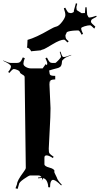

<svg xmlns="http://www.w3.org/2000/svg" viewBox="-39 -1190 640 1232"><path d="M435.1 -1123 448.2 -1169.9 456.5 -1165.5 451.2 -1143.6Q452.1 -1123.5 456.1 -1123.5L484.4 -1105.5Q499 -1105.5 505.9 -1106.4L508.8 -1143.1L516.6 -1143.6Q520 -1099.1 520.5 -1095.7L527.3 -1082.5Q530.3 -1077.6 532.2 -1077.6Q548.3 -1077.6 578.6 -1088.9L581.1 -1082.5Q546.4 -1065.9 546.4 -1060.1L544.4 -1050.3Q544.9 -1042.5 572.8 -1019L565.9 -1006.3Q544.4 -1027.8 539.6 -1027.8Q524.9 -1027.8 503.4 -1021.2Q481.9 -1014.6 481.9 -1008.3Q481.9 -996.6 493.7 -972.7L484.4 -967.3Q471.2 -994.6 463.4 -994.6Q421.9 -994.6 397.9 -987.3Q388.2 -983.9 388.2 -980.7Q388.2 -977.5 386.2 -975.6L380.9 -963.9Q380.9 -950.2 384.5 -942.6Q388.2 -935.1 401.9 -925.3L394 -917.5Q377.4 -935.5 372.1 -935.5Q347.2 -935.5 298.6 -906.2Q250 -877 243.4 -874.8Q236.8 -872.6 230.5 -870.8Q224.1 -869.1 224.1 -867.2L163.1 -861.3Q163.1 -858.9 162.8 -858.9Q162.6 -858.9 161.1 -861.3Q148.4 -884.3 133.3 -884.3Q136.2 -884.3 137.7 -934.1Q191.4 -948.7 277.8 -999Q305.7 -1015.6 322.5 -1019.5Q339.4 -1023.4 359.9 -1050.5Q380.4 -1077.6 380.4 -1093.5Q380.4 -1109.4 370.6 -1136.7L379.9 -1140.6Q396 -1108.4 402.8 -1108.4L417 -1105.5Q423.8 -1107.4 428.2 -1109.4Q430.2 -1109.9 431.6 -1111.3Q433.1 -1112.8 434.1 -1113.5Q435.1 -1114.3 435.1 -1118.2ZM231.4 -41 230.5 -47.9Q227.5 -47.9 205.1 -45.9V-50.8L227.5 -53.2Q219.2 -64 208.5 -64H154.3Q146.5 -64 114.5 -41.7Q82.5 -19.5 82.5 -6.8L74.2 22L60.5 18.1L70.3 -8.8Q70.3 -30.3 112.3 -86.4Q126.5 -105 126.5 -112.8L119.1 -695.8Q119.1 -704.1 104.7 -711.4Q90.3 -718.8 88.6 -726.8Q86.9 -734.9 72.5 -741Q58.1 -747.1 49.6 -747.1Q41 -747.1 21.5 -722.2L13.2 -728Q31.2 -749 31.2 -764.2Q31.2 -776.9 -18.6 -799.8L-17.6 -801.8Q17.1 -786.1 30.3 -786.1H69.3Q82 -786.1 89.8 -792.5Q97.7 -798.8 107.4 -821.8L120.1 -816.9Q111.3 -793.9 111.3 -781.5Q111.3 -769 127.2 -760Q143.1 -751 161.1 -751H234.4L254.4 -778.8L261.2 -772Q264.2 -774.9 264.2 -783.4Q264.2 -792 252.4 -815.9L262.2 -820.8Q273.4 -797.9 279.8 -792Q286.1 -786.1 296.4 -786.1H315.4Q319.3 -786.1 335.9 -803.5Q352.5 -820.8 352.5 -826.2Q352.5 -831.5 344.2 -856.9L349.1 -858.9Q356.9 -835.4 360.6 -829.8Q364.3 -824.2 369.1 -824.2H372.1Q381.8 -824.2 417.5 -837.9L418.5 -835.9Q384.8 -823.7 375.5 -815.9L362.3 -804.2Q358.4 -799.8 358.2 -790.5Q357.9 -781.2 355 -772.7Q352.1 -764.2 346.2 -760.3Q336.9 -753.9 327.4 -752.2Q317.9 -750.5 300.5 -745.1Q283.2 -739.7 276.4 -737.8L279.3 -719.2Q280.3 -710 287.6 -706.5Q294.9 -703.1 315.4 -703.1V-680.2Q291.5 -680.2 284.2 -672.9Q284.2 -669.9 284.7 -663.8Q285.2 -657.7 285.2 -653.8L283.2 -671.9Q278.3 -667 278.3 -648.9L285.2 -496.1Q285.2 -447.8 279.8 -354Q274.4 -260.3 273.9 -236.6Q273.4 -212.9 278.8 -205.6Q284.2 -198.2 305.2 -184.1L300.3 -175.8Q274.4 -192.9 260.3 -192.9Q246.1 -192.9 246.1 -179.2V-136.2Q246.1 -123 278.3 -114.5Q310.5 -106 310.5 -91.8L309.1 -87.9Q309.1 -83.5 316.4 -69.8Q323.7 -56.2 325.2 -51.8Q330.6 -31.7 357.4 -4.9L353.5 0Q322.3 -31.2 306.2 -35.2H305.2L302.2 -36.1Q282.2 -36.1 282.2 12.2L270.5 11.2Q270.5 -7.8 262.5 -25.4Q254.4 -43 238.3 -46.9L228.5 -28.8Q231.4 -35.6 231.4 -41ZM290.5 -621.1Q286.6 -640.6 285.2 -653.8Z"/></svg>

Font: Eater
Style: Regular
Weight: 400
Version: Version 001.002